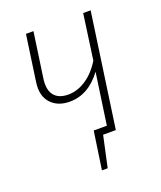

<svg xmlns="http://www.w3.org/2000/svg" viewBox="-126 -601 692 824"><g transform="rotate(-20 220.5 -189.0)"><path d="M352.1 -520H386.2L312 0H253.9L223.1 142.1H196.8L222.2 -30.8H282.2L315.9 -265.1Q254.4 -182.1 168.9 -182.1Q113.8 -182.1 83 -216.1Q52.2 -250 61 -311L90.8 -520H125L95.2 -312Q88.9 -263.7 109.1 -238.3Q129.4 -212.9 173.8 -212.9Q214.8 -212.9 254.2 -238.8Q293.5 -264.6 323.2 -313Z"/></g></svg>

Font: Fira Sans Compressed UltraLight
Style: Italic
Weight: 200
Width: 3
Italic angle: -8°
Designer: Carrois Corporate & Edenspiekermann AG
Foundry: Carrois Corporate GbR & Edenspiekermann AG
Version: Version 4.203;PS 004.203;hotconv 1.0.88;makeotf.lib2.5.64775